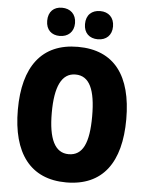

<svg xmlns="http://www.w3.org/2000/svg" viewBox="-61 -977 797 1037"><g transform="rotate(5 337.0 -459.0)"><path d="M159 -851C159 -802 189 -775 233 -775C278 -775 310 -803 310 -851C310 -900 278 -928 233 -928C189 -928 159 -901 159 -851ZM364 -851C364 -803 394 -775 440 -775C485 -775 516 -803 516 -851C516 -900 485 -928 440 -928C395 -928 364 -901 364 -851ZM631 -358C631 -593 535 -725 337 -725C141 -725 43 -592 43 -359C43 -124 142 10 337 10C535 10 631 -124 631 -358ZM227 -358C227 -500 262 -575 337 -575C413 -575 446 -502 446 -358C446 -214 414 -143 337 -143C262 -143 227 -217 227 -358Z"/></g></svg>

Font: Noto Sans Georgian Condensed Black
Style: Regular
Weight: 900
Width: 3
Designer: Monotype Design Team, Akaki Razmadze
Foundry: Google LLC
Version: Version 2.005